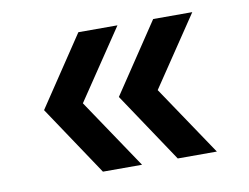

<svg xmlns="http://www.w3.org/2000/svg" viewBox="-54 -551 720 556"><g transform="rotate(-10 306.0 -273.0)"><path d="M427 -68 290 -273 427 -478H542L384 -243V-303L542 -68ZM207 -68 70 -273 207 -478H322L164 -243V-303L322 -68Z"/></g></svg>

Font: TikTok Sans 24pt SemiBold
Style: Regular
Weight: 600
Version: Version 4.000